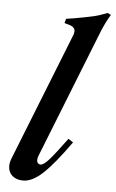

<svg xmlns="http://www.w3.org/2000/svg" viewBox="-52 -749 481 793"><g transform="rotate(5 188.0 -352.0)"><path d="M12 -47Q12 -61 18 -77L228 -607Q232 -616 232 -625Q232 -641 212 -648L188 -655L193 -673Q218 -677 226 -678Q276 -687 303 -693Q330 -699 362 -712L376 -705Q354 -671 330 -608L129 -100Q125 -91 125 -82Q125 -73 129.5 -68.5Q134 -64 140 -64Q153 -64 176 -90Q199 -116 246 -180L266 -167Q200 -74 156 -33Q112 8 74 8Q46 8 29 -7Q12 -22 12 -47Z"/></g></svg>

Font: Ibarra Real Nova
Style: Bold Italic
Weight: 700
Italic angle: -22°
Designer: Jose Maria Ribagorda & Octavio Pardo
Foundry: Octavio Pardo
Version: Version 1.014